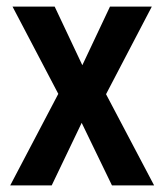

<svg xmlns="http://www.w3.org/2000/svg" viewBox="-20 -563 498 583"><path d="M157 -278 18 -543H146L230 -365L314 -543H441L302 -277L448 0H320L228 -190L137 0H11Z"/></svg>

Font: Noto Sans Hebrew Condensed SemiBold
Style: Regular
Weight: 600
Width: 3
Designer: Monotype Design Team
Foundry: Monotype Imaging Inc.
Version: Version 2.004; ttfautohint (v1.8.4.7-5d5b)